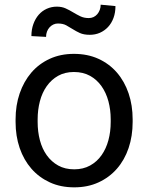

<svg xmlns="http://www.w3.org/2000/svg" viewBox="-20 -782 627 812"><path d="M45.9 -277.3Q45.9 -336.4 63.2 -387Q80.6 -437.5 112.5 -474.9Q144.5 -512.2 190.2 -533.2Q235.8 -554.2 292.5 -554.2Q350.6 -554.2 396.5 -533.2Q442.4 -512.2 474.6 -474.9Q506.8 -437.5 523.9 -387Q541 -336.4 541 -277.3V-266.1Q541 -206.5 523.9 -156Q506.8 -105.5 474.6 -68.6Q442.4 -31.7 396.7 -10.7Q351.1 10.3 293.9 10.3Q236.3 10.3 190.7 -10.7Q145 -31.7 112.8 -68.6Q80.6 -105.5 63.2 -156Q45.9 -206.5 45.9 -266.1ZM139.2 -266.1Q139.2 -225.1 148.7 -189Q158.2 -152.8 177.7 -125.5Q197.3 -98.1 226.1 -82Q254.9 -65.9 293.9 -65.9Q332 -65.9 361.1 -82Q390.1 -98.1 409.4 -125.5Q428.7 -152.8 438.5 -189Q448.2 -225.1 448.2 -266.1V-277.3Q448.2 -317.4 438.5 -353.8Q428.7 -390.1 409.2 -417.7Q389.6 -445.3 360.6 -461.4Q331.5 -477.5 292.5 -477.5Q254.4 -477.5 225.8 -461.4Q197.3 -445.3 177.7 -417.7Q158.2 -390.1 148.7 -353.8Q139.2 -317.4 139.2 -277.3ZM468.3 -756.3Q468.3 -728.5 460 -706.1Q451.7 -683.6 436.8 -667.7Q421.9 -651.9 402.3 -643.3Q382.8 -634.8 359.9 -634.8Q334.5 -634.8 317.9 -642.3Q301.3 -649.9 287.6 -658.7Q273.9 -667.5 260 -675Q246.1 -682.6 224.6 -682.6Q214.4 -682.6 205.3 -678.2Q196.3 -673.8 189.5 -666.3Q182.6 -658.7 178.7 -648.4Q174.8 -638.2 174.8 -626L112.8 -629.4Q112.8 -657.2 121.1 -680.2Q129.4 -703.1 143.6 -719.5Q157.7 -735.8 177.7 -744.9Q197.8 -753.9 220.2 -753.9Q241.7 -753.9 258.1 -746.3Q274.4 -738.8 289.3 -729.7Q304.2 -720.7 319.8 -713.1Q335.4 -705.6 355.5 -705.6Q366.2 -705.6 375.2 -709.7Q384.3 -713.9 391.1 -721.7Q397.9 -729.5 401.9 -740Q405.8 -750.5 405.8 -762.2Z"/></svg>

Font: Roboto2
Style: Regular
Weight: 400
Designer: Google
Foundry: Google
Version: Version 2.000981-w3; 2014; ttfautohint (v1.1) -l 5 -r 24 -G 